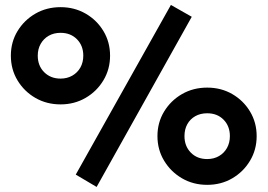

<svg xmlns="http://www.w3.org/2000/svg" viewBox="-20 -739 1084 778"><path d="M371.5 18.5 287 -31.5 672.5 -719 757 -671ZM225.5 -316Q169 -316 123.5 -342.2Q78 -368.5 51 -413.2Q24 -458 24 -513.5Q24 -568.5 51 -613Q78 -657.5 123.5 -683.8Q169 -710 225.5 -710Q281.5 -710 327 -683.8Q372.5 -657.5 399.2 -613Q426 -568.5 426 -513.5Q426 -458.5 399.2 -413.8Q372.5 -369 327 -342.5Q281.5 -316 225.5 -316ZM225.5 -420.5Q252 -420.5 273 -432.5Q294 -444.5 305.8 -465.5Q317.5 -486.5 317.5 -513.5Q317.5 -554 291.8 -580Q266 -606 225.5 -606Q198 -606 177.2 -594Q156.5 -582 144.8 -561.2Q133 -540.5 133 -513.5Q133 -472.5 159 -446.5Q185 -420.5 225.5 -420.5ZM819.5 10Q763 10 717.5 -16.5Q672 -43 645 -87.8Q618 -132.5 618 -187.5Q618 -242.5 645 -287Q672 -331.5 717.5 -357.8Q763 -384 819.5 -384Q876 -384 921.2 -357.8Q966.5 -331.5 993.2 -287Q1020 -242.5 1020 -187.5Q1020 -132.5 993.2 -87.8Q966.5 -43 921.2 -16.5Q876 10 819.5 10ZM819.5 -94.5Q846.5 -94.5 867.2 -106.5Q888 -118.5 899.8 -139.5Q911.5 -160.5 911.5 -187.5Q911.5 -228 886 -254Q860.5 -280 819.5 -280Q792 -280 771.2 -268.2Q750.5 -256.5 739 -235.8Q727.5 -215 727.5 -187.5Q727.5 -147 753 -120.8Q778.5 -94.5 819.5 -94.5Z"/></svg>

Font: Geologica Roman
Style: Bold
Weight: 700
Designer: Sindre Bremnes, Frode Helland
Foundry: Monokrom Skriftforlag AS
Version: Version 1.010;gftools[0.9.28]